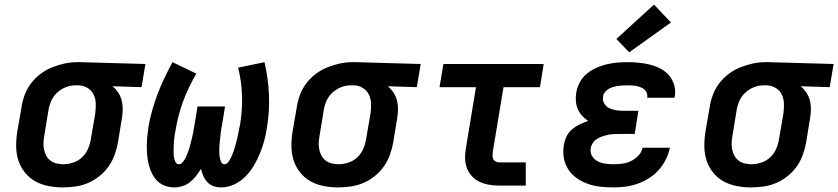

<svg xmlns="http://www.w3.org/2000/svg" viewBox="-20 -809 3654 837"><path d="M254 8Q223 8 191.5 2Q160 -4 134 -18.5Q108 -33 89 -56.5Q70 -80 60.5 -108.5Q51 -137 50.5 -169Q50 -201 55 -233L74 -343Q78 -370 88 -396.5Q98 -423 115.5 -446Q133 -469 157 -487Q181 -505 207.5 -515.5Q234 -526 261 -532Q288 -538 316 -538Q320 -538 324 -538Q328 -538 333 -538L614 -530L597 -429L471 -433Q485 -421 495 -406Q505 -391 510 -373Q515 -355 515 -335.5Q515 -316 512 -297L494 -187Q489 -160 479.5 -133.5Q470 -107 453 -83Q436 -59 412.5 -40.5Q389 -22 363 -11Q337 0 309 4Q281 8 254 8ZM256 -93Q278 -93 300 -100.5Q322 -108 338.5 -124Q355 -140 364 -161Q373 -182 376 -203L395 -313Q398 -335 397.5 -356.5Q397 -378 388.5 -396Q380 -414 362.5 -425Q345 -436 324 -437H316Q314 -437 312.5 -437Q311 -437 309 -437Q287 -437 266 -428.5Q245 -420 228.5 -404.5Q212 -389 203 -368.5Q194 -348 191 -327L173 -217Q170 -201 169.5 -186Q169 -171 172 -156.5Q175 -142 182 -129.5Q189 -117 200.5 -108.5Q212 -100 226.5 -96.5Q241 -93 256 -93Z M740 8Q719 8 699.5 1Q680 -6 666 -20Q652 -34 643 -52Q634 -70 629 -89Q624 -108 622 -128.5Q620 -149 620 -170.5Q620 -192 622 -213Q624 -234 627 -255Q633 -291 643.5 -328Q654 -365 667.5 -400.5Q681 -436 697.5 -470.5Q714 -505 732 -538L836 -488Q819 -459 804.5 -429Q790 -399 778.5 -368Q767 -337 758.5 -304Q750 -271 745 -240Q743 -230 741.5 -220Q740 -210 739 -199.5Q738 -189 737.5 -179Q737 -169 737 -159.5Q737 -150 737 -140Q737 -130 739 -120.5Q741 -111 745.5 -102Q750 -93 760 -93Q768 -93 774 -99.5Q780 -106 784.5 -113Q789 -120 792 -127.5Q795 -135 798 -142.5Q801 -150 803.5 -157.5Q806 -165 808 -172.5Q810 -180 812 -188Q814 -196 816 -203.5Q818 -211 819.5 -218.5Q821 -226 822.5 -234Q824 -242 825 -249.5Q826 -257 828 -265L841 -345H961L948 -265Q946 -256 944.5 -246.5Q943 -237 942 -228Q941 -219 940 -209.5Q939 -200 938 -191Q937 -182 936.5 -172.5Q936 -163 936 -154Q936 -145 936.5 -136Q937 -127 939 -118.5Q941 -110 945 -101.5Q949 -93 959 -93Q967 -93 973 -100Q979 -107 983 -114Q987 -121 990 -128.5Q993 -136 996 -143.5Q999 -151 1001.5 -159Q1004 -167 1006 -174.5Q1008 -182 1010 -190Q1012 -198 1014 -205.5Q1016 -213 1017.5 -221Q1019 -229 1020.5 -236.5Q1022 -244 1023.5 -252Q1025 -260 1027 -268Q1037 -331 1035 -393Q1033 -455 1018 -514L1133 -538Q1141 -503 1146 -468Q1151 -433 1152.5 -397.5Q1154 -362 1152 -326.5Q1150 -291 1144 -255Q1140 -226 1132.5 -198Q1125 -170 1114 -142.5Q1103 -115 1087.5 -88.5Q1072 -62 1050.5 -40Q1029 -18 1001 -5Q973 8 944 8Q927 8 911 2.5Q895 -3 884 -15Q873 -27 866.5 -42Q860 -57 856 -73Q846 -56 834.5 -41.5Q823 -27 808 -15Q793 -3 775 2.5Q757 8 740 8Z M1454 8Q1423 8 1391.5 2Q1360 -4 1334 -18.5Q1308 -33 1289 -56.5Q1270 -80 1260.5 -108.5Q1251 -137 1250.5 -169Q1250 -201 1255 -233L1274 -343Q1278 -370 1288 -396.5Q1298 -423 1315.5 -446Q1333 -469 1357 -487Q1381 -505 1407.5 -515.5Q1434 -526 1461 -532Q1488 -538 1516 -538Q1520 -538 1524 -538Q1528 -538 1533 -538L1814 -530L1797 -429L1671 -433Q1685 -421 1695 -406Q1705 -391 1710 -373Q1715 -355 1715 -335.5Q1715 -316 1712 -297L1694 -187Q1689 -160 1679.5 -133.5Q1670 -107 1653 -83Q1636 -59 1612.5 -40.5Q1589 -22 1563 -11Q1537 0 1509 4Q1481 8 1454 8ZM1456 -93Q1478 -93 1500 -100.5Q1522 -108 1538.5 -124Q1555 -140 1564 -161Q1573 -182 1576 -203L1595 -313Q1598 -335 1597.5 -356.5Q1597 -378 1588.5 -396Q1580 -414 1562.5 -425Q1545 -436 1524 -437H1516Q1514 -437 1512.5 -437Q1511 -437 1509 -437Q1487 -437 1466 -428.5Q1445 -420 1428.5 -404.5Q1412 -389 1403 -368.5Q1394 -348 1391 -327L1373 -217Q1370 -201 1369.5 -186Q1369 -171 1372 -156.5Q1375 -142 1382 -129.5Q1389 -117 1400.5 -108.5Q1412 -100 1426.5 -96.5Q1441 -93 1456 -93Z M2157 0Q2135 0 2113 -3.5Q2091 -7 2071.5 -16Q2052 -25 2037.5 -40.5Q2023 -56 2015.5 -76Q2008 -96 2007.5 -118.5Q2007 -141 2011 -163L2055 -429H1896L1913 -530H2350L2334 -429H2175L2128 -146Q2127 -138 2127 -130Q2127 -122 2130.5 -115Q2134 -108 2141.5 -104.5Q2149 -101 2157 -101H2272V0Z M2655 8Q2626 8 2598 5Q2570 2 2544 -7Q2518 -16 2495.5 -31.5Q2473 -47 2458 -69.5Q2443 -92 2438 -120Q2433 -148 2438 -176Q2441 -195 2449.5 -213.5Q2458 -232 2473.5 -245Q2489 -258 2507.5 -267Q2526 -276 2544 -282Q2530 -291 2518 -304Q2506 -317 2499 -333Q2492 -349 2490.5 -368Q2489 -387 2492 -405Q2496 -428 2507.5 -450Q2519 -472 2538 -487.5Q2557 -503 2579 -513Q2601 -523 2624 -528.5Q2647 -534 2670 -536Q2693 -538 2716 -538Q2741 -538 2766 -535.5Q2791 -533 2814.5 -527Q2838 -521 2859 -510Q2880 -499 2895.5 -481.5Q2911 -464 2918.5 -440Q2926 -416 2922 -391Q2921 -389 2921 -387Q2921 -385 2920 -383H2801Q2801 -384 2801.5 -384.5Q2802 -385 2802 -386Q2803 -395 2799.5 -404Q2796 -413 2789 -419Q2782 -425 2773 -428.5Q2764 -432 2754.5 -434Q2745 -436 2735.5 -436.5Q2726 -437 2716 -437Q2706 -437 2695.5 -436.5Q2685 -436 2674.5 -434.5Q2664 -433 2653.5 -430Q2643 -427 2633.5 -421.5Q2624 -416 2617 -407Q2610 -398 2609 -388Q2606 -372 2614 -358Q2622 -344 2636 -337.5Q2650 -331 2665.5 -328.5Q2681 -326 2698 -326H2763L2747 -225H2681Q2669 -225 2656.5 -224.5Q2644 -224 2632 -221.5Q2620 -219 2607.5 -215Q2595 -211 2583.5 -204Q2572 -197 2564.5 -186Q2557 -175 2555 -162Q2552 -144 2561 -129Q2570 -114 2585.5 -106Q2601 -98 2619 -95.5Q2637 -93 2655 -93Q2674 -93 2693 -95.5Q2712 -98 2730 -106.5Q2748 -115 2762.5 -130Q2777 -145 2781 -165H2900Q2895 -138 2882.5 -113.5Q2870 -89 2851.5 -68Q2833 -47 2809 -32Q2785 -17 2759.5 -8Q2734 1 2707.5 4.5Q2681 8 2655 8ZM2723 -581 2667 -639 2831 -789 2905 -711Z M3254 8Q3223 8 3191.5 2Q3160 -4 3134 -18.5Q3108 -33 3089 -56.5Q3070 -80 3060.5 -108.5Q3051 -137 3050.5 -169Q3050 -201 3055 -233L3074 -343Q3078 -370 3088 -396.5Q3098 -423 3115.5 -446Q3133 -469 3157 -487Q3181 -505 3207.5 -515.5Q3234 -526 3261 -532Q3288 -538 3316 -538Q3320 -538 3324 -538Q3328 -538 3333 -538L3614 -530L3597 -429L3471 -433Q3485 -421 3495 -406Q3505 -391 3510 -373Q3515 -355 3515 -335.5Q3515 -316 3512 -297L3494 -187Q3489 -160 3479.5 -133.5Q3470 -107 3453 -83Q3436 -59 3412.5 -40.5Q3389 -22 3363 -11Q3337 0 3309 4Q3281 8 3254 8ZM3256 -93Q3278 -93 3300 -100.5Q3322 -108 3338.5 -124Q3355 -140 3364 -161Q3373 -182 3376 -203L3395 -313Q3398 -335 3397.5 -356.5Q3397 -378 3388.5 -396Q3380 -414 3362.5 -425Q3345 -436 3324 -437H3316Q3314 -437 3312.5 -437Q3311 -437 3309 -437Q3287 -437 3266 -428.5Q3245 -420 3228.5 -404.5Q3212 -389 3203 -368.5Q3194 -348 3191 -327L3173 -217Q3170 -201 3169.5 -186Q3169 -171 3172 -156.5Q3175 -142 3182 -129.5Q3189 -117 3200.5 -108.5Q3212 -100 3226.5 -96.5Q3241 -93 3256 -93Z"/></svg>

Font: Iosevka Curly Extended Oblique
Style: Bold
Weight: 700
Width: 7
Italic angle: -9°
Monospace: yes
Designer: Belleve Invis
Foundry: Belleve Invis
Version: Version 11.1.0; ttfautohint (v1.8.3)